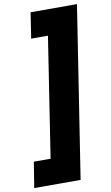

<svg xmlns="http://www.w3.org/2000/svg" viewBox="-141 -833 640 1105"><g transform="rotate(-10 179.0 -280.0)"><path d="M88 70H-10L-34 220H237L392 -780H121L98 -630H196Z"/></g></svg>

Font: Jost* 800 Heavy Italic
Style: Italic
Weight: 800
Italic angle: -10°
Version: Version 3.200; ttfautohint (v0.97) -l 8 -r 50 -G 200 -x 14 -